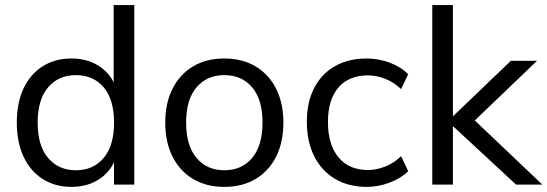

<svg xmlns="http://www.w3.org/2000/svg" viewBox="-20 -725 2150 754"><path d="M261 8.9Q196.4 8.9 147.9 -21.8Q99.4 -52.5 72.7 -109.5Q46 -166.5 46 -243.4Q46 -321.3 72.4 -377.6Q98.9 -433.8 147.4 -464.6Q195.9 -495.3 261 -495.3Q326.7 -495.3 374.1 -462.1Q421.4 -428.9 437.4 -373H426.4V-705H507.4V0H427.8V-115.7H437.9Q422.4 -58.9 374.8 -25Q327.2 8.9 261 8.9ZM277.9 -56.4Q346.7 -56.4 387.3 -104.8Q427.9 -153.3 427.9 -243.4Q427.9 -334 387.3 -382Q346.7 -430 277.9 -430Q209.7 -430 168.8 -382Q127.9 -334 127.9 -243.4Q127.9 -153.3 168.8 -104.8Q209.7 -56.4 277.9 -56.4Z M860.9 8.9Q790.2 8.9 738.2 -22.1Q686.2 -53.1 657.6 -109.8Q629 -166.5 629 -243.4Q629 -320.3 657.6 -376.8Q686.2 -433.3 738.2 -464.3Q790.2 -495.3 860.9 -495.3Q931.7 -495.3 983.7 -464.3Q1035.7 -433.3 1064.3 -376.7Q1092.9 -320.2 1092.9 -243.4Q1092.9 -166.5 1064.3 -109.8Q1035.7 -53.1 983.7 -22.1Q931.7 8.9 860.9 8.9ZM860.8 -56.4Q929.7 -56.4 970.3 -104.8Q1010.9 -153.3 1010.9 -243.6Q1010.9 -334 970.3 -382Q929.7 -430 860.8 -430Q792.7 -430 751.8 -382Q710.9 -334 710.9 -243.6Q710.9 -153.3 751.8 -104.8Q792.7 -56.4 860.8 -56.4Z M1421 8.9Q1348.2 8.9 1295.2 -22.8Q1242.2 -54.6 1213.6 -112.1Q1185 -169.5 1185 -246.5Q1185 -323.4 1213.6 -379.1Q1242.2 -434.8 1295.2 -465.1Q1348.2 -495.3 1421 -495.3Q1466.4 -495.3 1510.3 -479Q1554.2 -462.6 1583.1 -433.5L1555.1 -375.1Q1525.9 -402.9 1491.6 -416Q1457.2 -429 1425.6 -429Q1350 -429 1309 -381.4Q1267.9 -333.7 1267.9 -245.5Q1267.9 -157.7 1309 -107.5Q1350 -57.3 1425.6 -57.3Q1456.7 -57.3 1491.3 -70.4Q1525.9 -83.4 1555.1 -111.7L1583.1 -52.8Q1554.2 -24.2 1509.5 -7.6Q1464.9 8.9 1421 8.9Z M1677.6 0V-705H1758.6V-269.9H1760.6L1986.2 -486.3H2089L1821.8 -230.1V-273.6L2109.9 0H2006.7L1760.6 -228.1H1758.6V0Z"/></svg>

Font: Nunito Sans 12pt ExtraLight
Style: Regular
Weight: 200
Designer: Vernon Adams
Foundry: Vernon Adams
Version: Version 3.101;gftools[0.9.27]